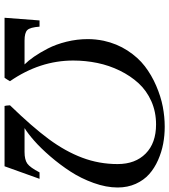

<svg xmlns="http://www.w3.org/2000/svg" viewBox="30 -774 744 844"><g transform="rotate(90 402.0 -352.0)"><path d="M159.2 -436Q171.9 -493.7 202.1 -540.3Q232.4 -586.9 271.2 -616.7Q310.1 -646.5 357.2 -666.7Q404.3 -687 449 -695.6Q493.7 -704.1 537.1 -704.1Q575.2 -704.1 611.8 -697.3Q648.4 -690.4 683.8 -674.8Q719.2 -659.2 745.6 -635.7Q772 -612.3 788.1 -576.7Q804.2 -541 804.2 -497.1Q804.2 -446.8 784.2 -391.4Q764.2 -335.9 734.1 -289.8Q704.1 -243.7 667.7 -201.4Q631.3 -159.2 599.4 -131.1Q567.4 -103 543 -87.9H647.9Q682.1 -87.9 699.2 -100.1Q716.3 -112.3 737.8 -153.8H766.1L710.9 0H445.8Q445.3 0 444.1 -9Q442.9 -18.1 442.9 -23.9Q537.6 -121.6 591.6 -194.6Q645.5 -267.6 673.3 -341.6Q701.2 -415.5 701.2 -497.1Q701.2 -574.7 655 -620.4Q608.9 -666 526.9 -666Q471.7 -666 425 -645.3Q378.4 -624.5 345.9 -589.1Q313.5 -553.7 290.5 -506.8Q267.6 -460 256.8 -408Q246.1 -356 246.1 -301.8Q246.1 -155.3 336.9 -23.9Q335.9 -21.5 329.1 -10.7Q322.3 0 321.8 0H58.1L69.8 -153.8H97.2Q100.1 -112.3 112.1 -100.1Q124 -87.9 158.2 -87.9H263.2Q246.6 -104.5 229 -129.9Q211.4 -155.3 193.1 -190.7Q174.8 -226.1 163.3 -272.5Q151.9 -318.8 151.9 -366.2Q151.9 -400.4 159.2 -436Z"/></g></svg>

Font: Linguistics Pro
Style: Italic
Weight: 400
Italic angle: -12°
Designer: Stefan Peev, Context Ltd
Foundry: Stefan Peev, Context Ltd
Version: Version 001.000